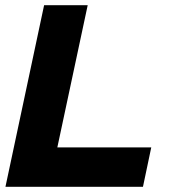

<svg xmlns="http://www.w3.org/2000/svg" viewBox="-20 -720 666 740"><path d="M1 0 150 -700H318L201 -152H563L531 0Z"/></svg>

Font: Rosa Sans Black
Style: Italic
Weight: 900
Italic angle: -12°
Designer: Pentagram / MCKL
Foundry: Pentagram / MCKL
Version: Version 1.005;September 16, 2019;FontCreator 11.5.0.2425 64-